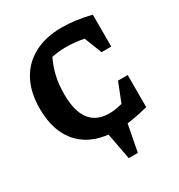

<svg xmlns="http://www.w3.org/2000/svg" viewBox="-197 -799 1040 1115"><g transform="rotate(-30 323.0 -241.0)"><path d="M362 11Q206 11 121 -76Q36 -163 36 -322Q36 -431 77.5 -508Q119 -585 196.5 -626Q274 -667 382 -667Q425 -667 474.5 -660.5Q524 -654 576 -641V-427H511L465 -544Q403 -556 345 -556Q297 -556 250 -546Q225 -495 213 -440.5Q201 -386 201 -323Q201 -96 374 -96Q412 -96 461 -109L511 -236H576V-21Q455 11 362 11ZM340 185 300 -28H442L401 185Z"/></g></svg>

Font: Piazzolla SC
Style: Bold
Weight: 700
Designer: Juan Pablo del Peral
Foundry: Huerta Tipografica
Version: Version 1.330